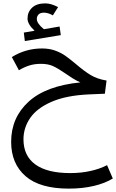

<svg xmlns="http://www.w3.org/2000/svg" viewBox="-20 -751 688 1137"><path d="M648 306Q603 334 536 350Q469 366 387 366Q216 366 131 292Q46 218 46 89Q46 -54 149 -148.5Q252 -243 456 -263Q431 -274 407.5 -289Q384 -304 364 -318Q322 -347 293 -360Q264 -373 222 -373Q184 -373 153 -363Q122 -353 92 -335L50 -413Q132 -464 229 -464Q272 -464 306.5 -451.5Q341 -439 366.5 -421Q392 -403 428 -373Q478 -330 517 -306.5Q556 -283 611 -274L601 -196L507 -192Q372 -186 285 -148Q198 -110 158.5 -52Q119 6 119 74Q119 172 189.5 223Q260 274 396 274Q460 274 516 261.5Q572 249 614 227ZM340 -543 127 -508 121 -558 185 -569Q165 -587 154 -605.5Q143 -624 143 -641Q143 -680 170 -705.5Q197 -731 248 -731Q282 -731 324 -709L293 -660Q265 -676 241 -676Q218 -676 208 -665Q198 -654 198 -639Q198 -612 240 -578L333 -594Z"/></svg>

Font: FiraGOUPP
Style: Medium
Weight: 400
Designer: bBox Type
Foundry: bBox Type GmbH
Version: Version 1.001